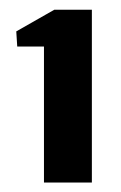

<svg xmlns="http://www.w3.org/2000/svg" viewBox="-20 -821 253 400"><path d="M71.6 -440.7V-724.1H15.9L13.9 -755.6L93.1 -800.7H171.4V-440.7Z"/></svg>

Font: Big Shoulders Stencil Text SC Thin
Style: Regular
Weight: 100
Designer: Patric King
Foundry: XO Type Co
Version: Version 2.001